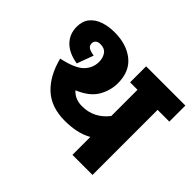

<svg xmlns="http://www.w3.org/2000/svg" viewBox="-140 -836 1041 1041"><g transform="rotate(45 380.0 -316.0)"><path d="M670 -499V0H516V-137Q479 -117 439.5 -109Q400 -101 356 -101Q252 -101 189.5 -158.5Q127 -216 100 -322Q193 -342 227.5 -376.5Q262 -411 262 -459Q262 -489 247 -510.5Q232 -532 199 -532Q181 -532 171.5 -523.5Q162 -515 162 -501Q162 -485 174 -476Q186 -467 217 -462L182 -367Q114 -378 77.5 -415Q41 -452 41 -508Q41 -551 63.5 -578.5Q86 -606 124 -619Q162 -632 208 -632Q300 -632 358 -585.5Q416 -539 416 -449Q416 -393 386.5 -342Q357 -291 280 -259Q312 -223 366 -223Q458 -223 516 -298V-499H459V-622H760V-499Z"/></g></svg>

Font: Noto Sans ExtraBold
Style: Italic
Weight: 800
Italic angle: -12°
Designer: Monotype Design Team
Foundry: Monotype Imaging Inc.
Version: Version 2.013; ttfautohint (v1.8.4.7-5d5b)